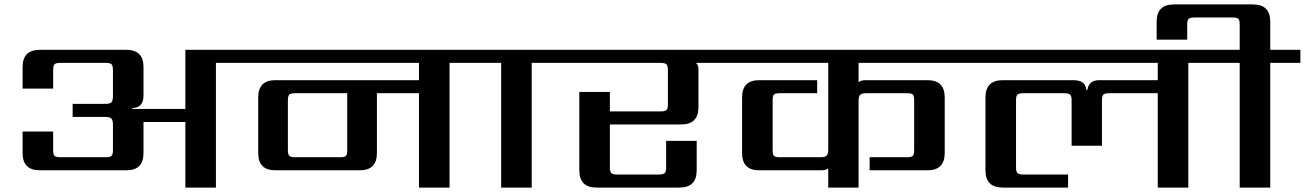

<svg xmlns="http://www.w3.org/2000/svg" viewBox="-20 -847 5892 867"><path d="M1091 -622V-563H955V0H817V-296H628V-156Q628 -78 551 -78H160Q82 -78 82 -156V-253H220V-169Q220 -150 226 -143.5Q232 -137 252 -137H458Q478 -137 484 -143.5Q490 -150 490 -169V-285Q490 -304 483 -311.5Q476 -319 456 -319H308V-378H456Q476 -378 483 -385Q490 -392 490 -412V-531Q490 -550 484 -556.5Q478 -563 458 -563H252Q232 -563 226 -556.5Q220 -550 220 -531V-447H82V-544Q82 -622 160 -622H551Q628 -622 628 -544V-415Q628 -360 577 -359V-355H817V-622Z M1548 -169V-426H1312Q1293 -426 1286.5 -420Q1280 -414 1280 -394V-169Q1280 -150 1286.5 -143.5Q1293 -137 1312 -137H1517Q1536 -137 1542 -143Q1548 -149 1548 -169ZM2147 -622V-563H2010V0H1872V-426H1682V-156Q1682 -78 1605 -78H1223Q1146 -78 1146 -156V-407Q1146 -485 1223 -485H1872V-563H1051V-622Z M2517 -622V-563H2381V0H2243V-563H2107V-622Z M3266 -622V-563H3122Q3134 -556 3134 -532V-363Q3134 -285 3056 -285H2734V-91Q2734 -72 2740.5 -65.5Q2747 -59 2766 -59H2956Q2975 -59 2981.5 -65.5Q2988 -72 2988 -91V-211H3126V-78Q3126 0 3048 0H2674Q2596 0 2596 -78V-432H2734V-344H2964Q2983 -344 2989.5 -350Q2996 -356 2996 -376V-531Q2996 -550 2989.5 -556.5Q2983 -563 2964 -563H2477V-622Z M4351 -563H3857V-476Q3868 -485 3889 -485H4168Q4246 -485 4246 -407V-156Q4246 -78 4168 -78H3907V-137H4076Q4096 -137 4102 -143.5Q4108 -150 4108 -169V-394Q4108 -414 4102 -420Q4096 -426 4076 -426H3891Q3872 -426 3864.5 -419Q3857 -412 3857 -392V0H3720V-87Q3710 -78 3688 -78H3408Q3331 -78 3331 -156V-407Q3331 -485 3408 -485H3670V-426H3500Q3481 -426 3475 -420Q3469 -414 3469 -394V-169Q3469 -149 3475 -143Q3481 -137 3500 -137H3686Q3706 -137 3713 -144.5Q3720 -152 3720 -171V-563H3226V-622H4351Z M5482 -622V-563H5346V0H5208V-426H4988Q4969 -426 4962.5 -420Q4956 -414 4956 -394V-189H4819V-394Q4819 -413 4812.5 -419.5Q4806 -426 4786 -426H4600Q4581 -426 4574.5 -420Q4568 -414 4568 -394V-91Q4568 -72 4574.5 -65.5Q4581 -59 4600 -59H4803V0H4508Q4430 0 4430 -78V-407Q4430 -485 4508 -485H4824Q4855 -485 4869 -474.5Q4883 -464 4886 -440H4890Q4896 -485 4944 -485H5208V-563H4311V-622Z M5852 -622V-563H5716V0H5578V-563H5442V-622H5578V-736Q5578 -756 5572 -762Q5566 -768 5546 -768H5373Q5354 -768 5347.5 -762Q5341 -756 5341 -736V-668H5203V-749Q5203 -827 5281 -827H5638Q5716 -827 5716 -749V-622Z"/></svg>

Font: Sarpanch SemiBold
Style: Regular
Weight: 600
Designer: Manushi Parikh (Devanagari and Latin), Jyotish Sonowal (Devanagari)
Foundry: Indian Type Foundry
Version: Version 2.004;PS 1.0;hotconv 1.0.78;makeotf.lib2.5.61930; tt